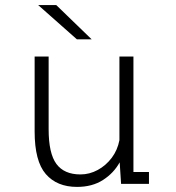

<svg xmlns="http://www.w3.org/2000/svg" viewBox="-20 -722 690 754"><path d="M282.5 12Q203.5 12 159.8 -38.5Q116 -89 116 -206V-500H171V-214.5Q171 -119.5 201.5 -78.2Q232 -37 296 -37Q331.5 -37 363.8 -54.5Q396 -72 418.8 -102.2Q441.5 -132.5 449 -171.5V-500H504V-46.5H565V0H455.5L450 -84.5Q426.5 -42 384.2 -15Q342 12 282.5 12ZM282 -567.5 130 -702H201L340 -567.5Z"/></svg>

Font: Trispace ExtraLight
Style: Regular
Weight: 200
Designer: Tyler Finck
Foundry: Etcetera Type Company
Version: Version 1.210; ttfautohint (v1.8.3)